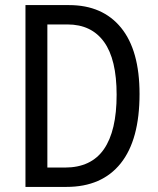

<svg xmlns="http://www.w3.org/2000/svg" viewBox="-20 -734 620 754"><path d="M528 -365Q528 -185 454 -92.5Q380 0 241 0H80V-714H251Q383 -714 455.5 -625Q528 -536 528 -365ZM438 -362Q438 -501 388.5 -569.5Q339 -638 245 -638H166V-76H235Q338 -76 388 -148Q438 -220 438 -362Z"/></svg>

Font: Noto Sans Malayalam Condensed
Style: Regular
Weight: 400
Width: 3
Designer: Jelle Bosma - Monotype Design Team
Foundry: Monotype Imaging Inc.
Version: Version 2.104; ttfautohint (v1.8.4.7-5d5b)